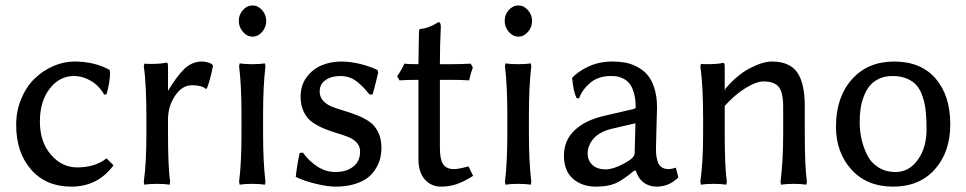

<svg xmlns="http://www.w3.org/2000/svg" viewBox="-20 -675 3584 712"><path d="M253.9 -393.1Q200.7 -393.1 164.3 -346.2Q127.9 -299.3 127.9 -224.1Q127.9 -148.9 168.7 -101.6Q209.5 -54.2 266.1 -54.2Q332.5 -54.2 375 -87.9L400.9 -62Q342.8 17.1 244.1 17.1Q150.9 17.1 95.5 -45.9Q40 -108.9 40 -211.9Q40 -264.2 59.1 -309.3Q78.1 -354.5 108.9 -384Q139.6 -413.6 178.2 -430.2Q216.8 -446.8 255.9 -446.8Q330.1 -446.8 386.2 -416L388.2 -407.2Q388.2 -371.1 375 -325.2L366.2 -324.2Q347.7 -357.4 317.1 -375.2Q286.6 -393.1 253.9 -393.1Z M729 -446.8Q745.6 -446.8 763.2 -439L770 -432.1Q764.6 -402.3 757.3 -377.4Q750 -352.5 747.1 -347.2L743.2 -345.2Q728.5 -358.9 691.9 -358.9Q655.3 -358.9 629.2 -319.8Q603 -280.8 603 -231.9V-180.2Q603 -58.1 610.8 -1L608.9 9.8Q590.3 6.8 562 6.8Q533.7 6.8 515.1 9.8L513.2 -1Q522.9 -68.8 522.9 -180.2V-234.9Q522.9 -366.7 513.2 -428.2L515.1 -439Q522 -438 540 -438Q577.1 -438 597.2 -442.9Q600.6 -442.9 601.8 -439.7Q603 -436.5 603 -425.8V-337.9Q634.8 -391.6 663.3 -419.2Q691.9 -446.8 729 -446.8Z M865.7 -597.2Q865.2 -620.1 880.6 -637.5Q896 -654.8 916.5 -654.8Q936.5 -654.8 951.9 -637.5Q967.3 -620.1 967.3 -597.2Q967.3 -574.2 951.9 -556.6Q936.5 -539.1 916.5 -539.1Q896.5 -539.1 881.1 -556.6Q865.7 -574.2 865.7 -597.2ZM875.5 -180.2V-250Q875.5 -359.4 866.7 -429.2L868.7 -439.9Q887.2 -437 915.5 -437Q943.8 -437 962.4 -439.9L964.4 -429.2Q955.6 -356 955.6 -250V-180.2Q955.6 -74.2 964.4 -1L962.4 9.8Q943.8 6.8 915.5 6.8Q887.2 6.8 868.7 9.8L866.7 -1Q875.5 -70.8 875.5 -180.2Z M1091.3 -107.9 1103.5 -108.9Q1126 -77.1 1157.5 -57.1Q1189 -37.1 1223.6 -37.1Q1264.6 -37.1 1290 -57.1Q1315.4 -77.1 1315.4 -112.8Q1315.4 -132.3 1303.2 -145.8Q1291 -159.2 1271.5 -167Q1252 -174.8 1228.5 -181.6Q1205.1 -188.5 1181.6 -198.2Q1158.2 -208 1138.7 -221.4Q1119.1 -234.9 1106.9 -259.3Q1094.7 -283.7 1094.7 -316.9Q1094.7 -358.9 1117.4 -389.2Q1140.1 -419.4 1173.6 -433.1Q1207 -446.8 1245.6 -446.8Q1280.3 -446.8 1317.9 -437.3Q1355.5 -427.7 1380.4 -415L1382.3 -404.8Q1376.5 -378.9 1371.3 -359.9Q1366.2 -340.8 1364.3 -334.2Q1362.3 -327.6 1362.3 -325.2L1350.6 -324.2Q1337.9 -339.8 1331.1 -347.2Q1324.2 -354.5 1309.3 -367.7Q1294.4 -380.9 1277.6 -387Q1260.7 -393.1 1241.7 -393.1Q1208.5 -393.1 1187 -377.9Q1165.5 -362.8 1165.5 -335.9Q1165.5 -315.4 1178.2 -301.5Q1190.9 -287.6 1210.9 -279.5Q1231 -271.5 1255.4 -264.4Q1279.8 -257.3 1304.4 -247.6Q1329.1 -237.8 1349.1 -224.4Q1369.1 -210.9 1381.8 -186Q1394.5 -161.1 1394.5 -127Q1394.5 -107.9 1390.4 -89.6Q1386.2 -71.3 1374.5 -51.3Q1362.8 -31.2 1344.5 -16.6Q1326.2 -2 1295.2 7.6Q1264.2 17.1 1224.6 17.1Q1195.3 17.1 1152.1 6.8Q1108.9 -3.4 1076.7 -19Q1081.5 -63 1091.3 -107.9Z M1531.7 -437Q1531.7 -462.9 1532.7 -500Q1533.7 -537.1 1533.7 -557.1L1535.6 -566.9Q1554.2 -568.8 1569.8 -574.7Q1585.4 -580.6 1595.2 -586.7Q1605 -592.8 1605.5 -592.8Q1614.7 -592.8 1614.7 -576.2Q1611.3 -508.3 1611.3 -437H1657.7Q1689.5 -437 1725.6 -439L1733.4 -424.8Q1725.6 -404.3 1719.7 -377Q1693.4 -378.9 1648.4 -378.9H1611.3V-126Q1611.3 -85 1623 -66.4Q1634.8 -47.9 1663.6 -47.9Q1680.7 -47.9 1717.3 -58.1L1734.4 -22.9Q1700.7 -1.5 1673.6 7.8Q1646.5 17.1 1615.7 17.1Q1579.1 17.1 1555.4 -9.5Q1531.7 -36.1 1531.7 -85.9V-378.9Q1487.8 -378.9 1461.4 -377L1452.6 -392.1Q1470.7 -418 1479.5 -439Q1491.7 -437 1531.7 -437Z M1851.6 -597.2Q1851.1 -620.1 1866.5 -637.5Q1881.8 -654.8 1902.3 -654.8Q1922.4 -654.8 1937.7 -637.5Q1953.1 -620.1 1953.1 -597.2Q1953.1 -574.2 1937.7 -556.6Q1922.4 -539.1 1902.3 -539.1Q1882.3 -539.1 1866.9 -556.6Q1851.6 -574.2 1851.6 -597.2ZM1861.3 -180.2V-250Q1861.3 -359.4 1852.5 -429.2L1854.5 -439.9Q1873 -437 1901.4 -437Q1929.7 -437 1948.2 -439.9L1950.2 -429.2Q1941.4 -356 1941.4 -250V-180.2Q1941.4 -74.2 1950.2 -1L1948.2 9.8Q1929.7 6.8 1901.4 6.8Q1873 6.8 1854.5 9.8L1852.5 -1Q1861.3 -70.8 1861.3 -180.2Z M2336.4 -217.8 2251.5 -198.2Q2204.1 -187 2181.6 -161.6Q2159.2 -136.2 2159.2 -105Q2159.2 -80.6 2176.5 -63.7Q2193.8 -46.9 2226.6 -46.9Q2253.4 -46.9 2293.2 -67.9Q2333 -88.9 2333.5 -106ZM2336.4 -41H2332.5V-43Q2290.5 -7.3 2262.2 4.9Q2233.9 17.1 2190.4 17.1Q2138.2 17.1 2104.7 -12.2Q2071.3 -41.5 2071.3 -98.1Q2071.3 -154.3 2110.6 -191.7Q2149.9 -229 2219.2 -245.1L2330.6 -271Q2337.4 -274.4 2337.4 -275.9Q2337.4 -306.6 2331.1 -329.1Q2324.7 -351.6 2315.7 -363.5Q2306.6 -375.5 2293.2 -382.6Q2279.8 -389.6 2269.3 -391.4Q2258.8 -393.1 2245.6 -393.1Q2197.8 -393.1 2168 -367.2Q2138.2 -341.3 2127.4 -310.1L2118.2 -311Q2106.4 -334.5 2101.6 -386.2Q2123 -409.7 2162.1 -428.2Q2201.2 -446.8 2251.5 -446.8Q2276.4 -446.8 2298.1 -442.9Q2319.8 -439 2342.3 -427.5Q2364.7 -416 2380.6 -397.7Q2396.5 -379.4 2406.5 -348.4Q2416.5 -317.4 2416.5 -276.9Q2416.5 -273.4 2414.6 -207.8Q2412.6 -142.1 2412.6 -126Q2412.6 -110.4 2413.6 -100.3Q2414.6 -90.3 2418.7 -76.4Q2422.9 -62.5 2433.1 -55.2Q2443.4 -47.9 2459.5 -47.9Q2470.7 -47.9 2486.3 -53.2L2495.6 -17.1Q2461.4 17.1 2414.6 17.1Q2386.7 17.1 2366 1Q2345.2 -15.1 2336.4 -45.9Z M2811.5 -373Q2784.2 -373 2743.9 -347.9Q2703.6 -322.8 2667.5 -282.2V-180.2Q2667.5 -58.1 2675.3 -1L2673.3 9.8Q2654.8 6.8 2626.5 6.8Q2597.2 6.8 2579.1 9.8L2577.1 -1Q2587.4 -72.3 2587.4 -180.2V-233.9Q2587.4 -362.3 2577.1 -426.8L2579.1 -438Q2585.9 -437 2604.5 -437Q2641.1 -437 2661.1 -441.9Q2665 -441.9 2666.3 -438.5Q2667.5 -435.1 2667.5 -424.8V-342.8L2669.4 -339.8V-345.2Q2713.4 -397.5 2761 -422.1Q2808.6 -446.8 2842.3 -446.8Q2908.2 -446.8 2936.3 -406.5Q2964.4 -366.2 2964.4 -282.2V-180.2Q2964.4 -58.1 2972.2 -1L2970.2 9.8Q2951.7 6.8 2923.3 6.8Q2895 6.8 2876.5 9.8L2874.5 -1Q2884.3 -78.6 2884.3 -180.2V-277.8Q2884.3 -332.5 2867.7 -352.8Q2851.1 -373 2811.5 -373Z M3080.1 -205.1Q3080.1 -314.5 3138.9 -380.6Q3197.8 -446.8 3295.9 -446.8Q3395 -446.8 3449.5 -383.8Q3503.9 -320.8 3503.9 -213.9Q3503.9 -111.3 3446.8 -47.1Q3389.6 17.1 3292 17.1Q3194.8 17.1 3137.5 -46.1Q3080.1 -109.4 3080.1 -205.1ZM3289.1 -393.1Q3261.7 -393.1 3240.5 -383.3Q3219.2 -373.5 3205.8 -357.4Q3192.4 -341.3 3183.6 -318.6Q3174.8 -295.9 3171.4 -272.5Q3168 -249 3168 -222.2Q3168 -191.4 3174.3 -161.6Q3180.7 -131.8 3194.6 -102.5Q3208.5 -73.2 3236.1 -55.2Q3263.7 -37.1 3301.3 -37.1Q3351.1 -37.1 3383.5 -82.3Q3416 -127.4 3416 -195.8Q3416 -233.4 3413.1 -261.5Q3410.2 -289.6 3401.9 -315.4Q3393.6 -341.3 3379.6 -357.7Q3365.7 -374 3343 -383.5Q3320.3 -393.1 3289.1 -393.1Z"/></svg>

Font: Linear Smooth Low Contrast
Style: Regular
Weight: 500
Designer: Philipp H. Poll, Flanker
Foundry: Philipp H. Poll, reworked by Flanker
Version: Version 1.010 | FøM Fix